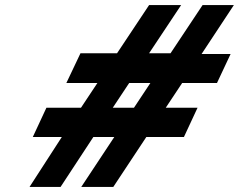

<svg xmlns="http://www.w3.org/2000/svg" viewBox="-20 -733 947 761"><path d="M840 -404 894 -519H779L907 -713H783L656 -522H571L698 -713H571L444 -522H299L243 -404H366L301 -306H164L110 -190H225L97 8H220L350 -190H433L302 8H429L560 -190H709L763 -306H637L702 -404ZM492 -404H576L511 -306H427Z"/></svg>

Font: Passageway
Style: BdSuIt
Weight: 700
Foundry: Ascender Corporation
Version: Version 1.11